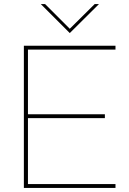

<svg xmlns="http://www.w3.org/2000/svg" viewBox="-20 -921 630 941"><path d="M97 -697H546V-678H117V-361H494V-342H117V-19H546V0H97ZM180 -901H201L322 -780L444 -901H465L322 -759Z"/></svg>

Font: Hanken Grotesk Thin
Style: Regular
Weight: 100
Designer: Alfredo Marco Pradil
Foundry: Hanken Design Co.
Version: Version 3.014